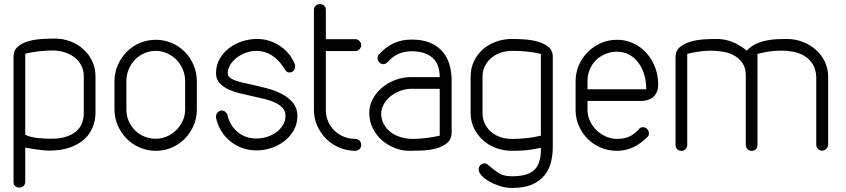

<svg xmlns="http://www.w3.org/2000/svg" viewBox="-20 -747 4188 951"><path d="M395 -368Q395 -401 381.5 -425Q368 -449 346 -465Q324 -481 296.5 -489Q269 -497 241 -497Q212 -497 174.5 -493Q137 -489 105 -481V-80Q117 -73 134 -69Q151 -65 169.5 -63Q188 -61 206 -60.5Q224 -60 238 -60Q308 -60 351.5 -92Q395 -124 395 -189ZM453 -189Q453 -151 439 -116.5Q425 -82 396.5 -56.5Q368 -31 325 -16Q282 -1 225 -1Q184 -1 105 -16V152Q105 166 96.5 174Q88 182 77 182Q63 182 55 174.5Q47 167 47 154V-465Q47 -498 69 -516.5Q91 -535 123 -543.5Q155 -552 190 -554Q225 -556 251 -556Q291 -556 327.5 -542.5Q364 -529 392 -504Q420 -479 436.5 -444.5Q453 -410 453 -368Z M547 -344Q547 -387 563.5 -424.5Q580 -462 607.5 -490Q635 -518 672.5 -534Q710 -550 752 -550Q794 -550 831 -534Q868 -518 895.5 -490Q923 -462 939 -424.5Q955 -387 955 -344V-205Q955 -163 939 -125.5Q923 -88 895.5 -60Q868 -32 831 -16Q794 0 752 0Q710 0 672.5 -16Q635 -32 607.5 -60Q580 -88 563.5 -125.5Q547 -163 547 -205ZM606 -205Q606 -174 617.5 -147.5Q629 -121 648.5 -101.5Q668 -82 694.5 -71Q721 -60 752 -60Q780 -60 806 -71Q832 -82 852 -101.5Q872 -121 884.5 -147.5Q897 -174 897 -205V-344Q897 -377 885 -404.5Q873 -432 853 -452Q833 -472 806.5 -483.5Q780 -495 752 -495Q723 -495 696.5 -484Q670 -473 650 -453Q630 -433 618 -405Q606 -377 606 -344Z M1441 -427Q1444 -412 1436.5 -400Q1429 -388 1413 -388Q1402 -388 1395 -397.5Q1388 -407 1381 -418Q1358 -453 1324.5 -474Q1291 -495 1250 -495Q1224 -495 1198.5 -486Q1173 -477 1153 -461.5Q1133 -446 1120.5 -426Q1108 -406 1108 -384Q1108 -372 1117 -364Q1126 -356 1141 -350Q1156 -344 1177 -339Q1198 -334 1222 -329Q1258 -321 1299 -310.5Q1340 -300 1374 -282.5Q1408 -265 1430.5 -238.5Q1453 -212 1453 -173Q1453 -133 1434.5 -101Q1416 -69 1387 -47Q1358 -25 1322 -13.5Q1286 -2 1251 -2Q1213 -2 1180 -14Q1147 -26 1120.5 -47.5Q1094 -69 1076 -98Q1058 -127 1051 -160Q1047 -176 1056 -188Q1065 -200 1079 -200Q1088 -200 1096.5 -192.5Q1105 -185 1107 -177Q1118 -126 1156.5 -93.5Q1195 -61 1250 -61Q1276 -61 1302 -69Q1328 -77 1348.5 -92Q1369 -107 1381.5 -127.5Q1394 -148 1394 -173Q1394 -196 1380.5 -211.5Q1367 -227 1344.5 -238Q1322 -249 1293 -256L1233 -270Q1200 -277 1167.5 -285Q1135 -293 1109 -305.5Q1083 -318 1066.5 -337Q1050 -356 1050 -384Q1050 -424 1068 -455.5Q1086 -487 1115 -509Q1144 -531 1180 -542.5Q1216 -554 1253 -554Q1316 -554 1367.5 -519Q1419 -484 1441 -427Z M1535 -698Q1535 -711 1544 -719Q1553 -727 1564 -727Q1577 -727 1585.5 -719Q1594 -711 1594 -698V-553H1740Q1751 -553 1760 -544.5Q1769 -536 1769 -523Q1769 -511 1760 -502.5Q1751 -494 1740 -494H1594V-202Q1594 -172 1605 -146Q1616 -120 1636 -100.5Q1656 -81 1682.5 -70Q1709 -59 1741 -59Q1752 -59 1760.5 -50.5Q1769 -42 1769 -28Q1769 -16 1760 -8Q1751 0 1740 0Q1698 0 1660.5 -16Q1623 -32 1595.5 -59.5Q1568 -87 1551.5 -123.5Q1535 -160 1535 -202Z M2158 -365Q2158 -393 2150.5 -417Q2143 -441 2125.5 -458Q2108 -475 2080 -484.5Q2052 -494 2011 -493Q1976 -491 1950 -478.5Q1924 -466 1901 -440Q1896 -435 1890 -432Q1884 -429 1879 -429Q1867 -429 1858.5 -438.5Q1850 -448 1850 -459Q1850 -471 1855 -476Q1889 -513 1928.5 -532Q1968 -551 2019 -551Q2072 -551 2109.5 -535.5Q2147 -520 2171 -492.5Q2195 -465 2206 -428.5Q2217 -392 2217 -350V-92Q2217 -57 2194.5 -38.5Q2172 -20 2139.5 -11.5Q2107 -3 2071.5 -1.5Q2036 0 2009 0Q1970 0 1934 -14.5Q1898 -29 1870 -54Q1842 -79 1825.5 -113.5Q1809 -148 1809 -188Q1809 -225 1826.5 -257Q1844 -289 1872.5 -313Q1901 -337 1938 -351Q1975 -365 2015 -365ZM2158 -307H2015Q1990 -307 1965 -298Q1940 -289 1919 -273.5Q1898 -258 1884 -236Q1870 -214 1868 -188Q1868 -155 1881.5 -131Q1895 -107 1917 -91Q1939 -75 1967 -67Q1995 -59 2023 -59Q2051 -59 2087.5 -63Q2124 -67 2158 -75Z M2659 -480Q2626 -488 2590.5 -491.5Q2555 -495 2527 -495H2515Q2486 -495 2460 -486Q2434 -477 2414 -460.5Q2394 -444 2382 -420Q2370 -396 2370 -367V-188Q2370 -157 2382 -133Q2394 -109 2414 -92.5Q2434 -76 2460 -67.5Q2486 -59 2515 -59H2525Q2554 -59 2590.5 -63Q2627 -67 2659 -75ZM2718 -19Q2718 20 2709 56.5Q2700 93 2677 121.5Q2654 150 2615 167Q2576 184 2515 184Q2487 184 2458 175Q2429 166 2405 152.5Q2381 139 2366 123Q2351 107 2351 92Q2351 80 2359.5 71Q2368 62 2381 62Q2387 62 2394 67Q2401 72 2410 80Q2427 95 2450.5 110.5Q2474 126 2515 126Q2554 126 2580.5 119Q2607 112 2624 97Q2641 82 2649 59.5Q2657 37 2659 7V-15Q2608 -4 2575.5 -2Q2543 0 2522 0H2515Q2475 0 2438 -13.5Q2401 -27 2373 -52Q2345 -77 2328 -111.5Q2311 -146 2311 -188V-367Q2311 -410 2328 -444.5Q2345 -479 2373 -503.5Q2401 -528 2438 -541Q2475 -554 2515 -554Q2540 -554 2575 -552Q2610 -550 2641.5 -541.5Q2673 -533 2695.5 -515.5Q2718 -498 2718 -466Z M2890 -305H3181Q3181 -344 3171 -377.5Q3161 -411 3142 -436.5Q3123 -462 3096 -476.5Q3069 -491 3036 -491Q3005 -491 2978 -479.5Q2951 -468 2931.5 -448.5Q2912 -429 2901 -402.5Q2890 -376 2890 -345ZM3145 -108Q3152 -117 3165 -117Q3177 -117 3185.5 -108Q3194 -99 3194 -87Q3194 -83 3193.5 -79Q3193 -75 3190 -72Q3121 0 3036 0Q2994 0 2956.5 -15.5Q2919 -31 2891.5 -58.5Q2864 -86 2847.5 -123Q2831 -160 2831 -202V-345Q2831 -387 2847.5 -424.5Q2864 -462 2891.5 -489.5Q2919 -517 2956.5 -533.5Q2994 -550 3036 -550Q3079 -550 3116 -533Q3153 -516 3180.5 -486Q3208 -456 3224 -415.5Q3240 -375 3240 -328Q3240 -289 3217 -268Q3194 -247 3154 -247H2890V-202Q2890 -174 2902 -148Q2914 -122 2934 -102.5Q2954 -83 2980.5 -71Q3007 -59 3036 -59Q3079 -59 3105.5 -75Q3132 -91 3145 -108Z M3384 -29Q3384 -17 3376 -8.5Q3368 0 3355 0Q3341 0 3333.5 -8.5Q3326 -17 3326 -29V-464Q3326 -496 3348 -514Q3370 -532 3401.5 -541Q3433 -550 3468 -552Q3503 -554 3530 -554Q3609 -554 3679 -496Q3698 -517 3723.5 -529Q3749 -541 3777 -546.5Q3805 -552 3831.5 -553Q3858 -554 3878 -554Q3918 -554 3955 -540Q3992 -526 4020 -501.5Q4048 -477 4065 -442.5Q4082 -408 4082 -367V-31Q4082 -19 4073 -10Q4064 -1 4051 -1Q4039 -1 4031 -10Q4023 -19 4023 -31V-367Q4021 -404 4005.5 -429Q3990 -454 3966 -469Q3942 -484 3912 -490Q3882 -496 3850 -496Q3815 -496 3789 -492Q3763 -488 3732 -480V-29Q3732 -17 3724.5 -8.5Q3717 0 3703 0Q3690 0 3682 -8.5Q3674 -17 3674 -29V-373Q3674 -409 3659 -432.5Q3644 -456 3619 -470.5Q3594 -485 3563 -490.5Q3532 -496 3501 -496Q3473 -496 3441.5 -491.5Q3410 -487 3384 -480Z"/></svg>

Font: VDS
Style: Thin
Weight: 100
Width: 0
Designer: artmaker
Foundry: artmaker
Version: Version 1.000 2012 initial release